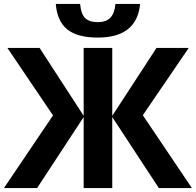

<svg xmlns="http://www.w3.org/2000/svg" viewBox="-20 -958 998 978"><path d="M250 -370.1 17.6 -713.9H181.6L406.2 -368.2V-713.9H551.8V-368.2L777.3 -713.9H941.4L707.5 -371.1L957.5 0H789.1L551.8 -361.8V0H406.2V-361.8L168.9 0H0ZM264.2 -938H388.2Q392.1 -888.2 413.1 -866.7Q434.1 -845.2 478.5 -845.2Q520.5 -845.2 542.2 -867.9Q564 -890.6 567.9 -938H693.8Q677.2 -766.6 478 -766.6Q374.5 -766.6 322.8 -808.1Q271 -849.6 264.2 -938Z"/></svg>

Font: Viking Open Sans
Style: Bold
Weight: 700
Foundry: Ascender Corporation
Version: Version 2.001